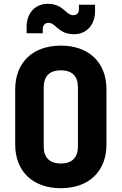

<svg xmlns="http://www.w3.org/2000/svg" viewBox="-20 -980 640 1010"><path d="M370 -800C436 -800 480 -851 480 -920V-955H395V-928C395 -911 383 -900 365 -900C325 -900 315 -960 230 -960C164 -960 120 -909 120 -840V-805H205V-827C205 -847 217 -860 235 -860C275 -860 285 -800 370 -800ZM300 10C447 10 540 -78 540 -220V-510C540 -652 447 -740 300 -740C153 -740 60 -652 60 -510V-220C60 -78 153 10 300 10ZM300 -120C240 -120 210 -152 210 -210V-520C210 -578 239 -610 300 -610C361 -610 390 -578 390 -520V-210C390 -152 360 -120 300 -120Z"/></svg>

Font: JetBrains Mono ExtraBold
Style: Regular
Weight: 800
Monospace: yes
Designer: Philipp Nurullin, Konstantin Bulenkov
Foundry: JetBrains
Version: Version 2.305